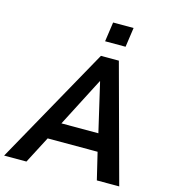

<svg xmlns="http://www.w3.org/2000/svg" viewBox="-171 -1033 1005 1137"><g transform="rotate(15 331.5 -464.0)"><path d="M97.7 0 183.6 -165H489.7L529.3 0H666.5L471.7 -718.8H361.8L-39.1 0ZM396 -571.8 465.8 -272H239.3L394 -571.8ZM488.8 -808.6 505.9 -928.2H380.4L363.3 -808.6Z"/></g></svg>

Font: Winston SemiBold
Style: Italic
Weight: 600
Italic angle: -8.13011°
Designer: Vernon Adams, Kim Jin-seong, David Berlow, Cristiano Sobral
Foundry: The Winston Project Authors
Version: Version 3.004